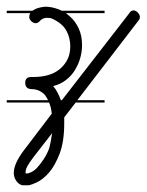

<svg xmlns="http://www.w3.org/2000/svg" viewBox="-20 -319 436 571"><path d="M291 -280H176Q182 -275 188 -270Q204 -256 214 -234.5Q224 -213 224 -185Q224 -165 218.5 -146Q213 -127 202.5 -110Q192 -93 175.5 -80.5Q159 -68 138 -63Q146 -54 152 -42Q157 -32 161 -21H164L364 -279Q369 -288 377 -288Q384 -288 390 -281.5Q396 -275 396 -269Q396 -262 392 -258L210 -21H291V-14H205L171 30V48Q171 102 157.5 137.5Q144 173 126 194Q108 215 88 224Q75 230 66 232H46Q36 229 30 221Q21 210 21 195Q21 168 51 128L134 19Q132 0 126 -14H0V-21H123Q119 -29 114 -36Q98 -54 73 -54Q55 -55 55 -73Q55 -90 73 -90H79Q103 -90 122.5 -95.5Q142 -101 156.5 -112.5Q171 -124 180 -141Q189 -158 189 -181Q189 -207 177 -228.5Q165 -250 134 -264Q129 -266 120 -266Q112 -266 106 -262.5Q100 -259 100 -258Q93 -250 87 -250Q79 -250 73 -256Q67 -262 67 -268Q67 -275 70 -280H0V-287H76Q81 -290 87 -293Q95 -296 103 -297.5Q111 -299 116 -299Q133 -299 152 -292Q158 -290 164 -287H291ZM126 123Q129 112 131 101Q133 90 135 77L79 149Q67 165 61.5 175Q56 185 56 194Q56 197 59 197Q65 197 74 192.5Q83 188 91.5 178.5Q100 169 109.5 155Q119 141 126 123Z"/></svg>

Font: Gruenewald VA 3. Klasse
Style: Regular
Weight: 400
Designer: Peter Wiegel
Foundry: Peter Wiegel, nach dem Schriftentwurf von Dr. H. Gr¸newald
Version: Version 0.007